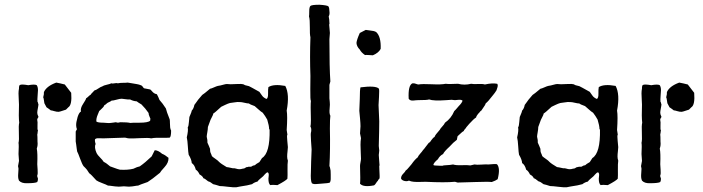

<svg xmlns="http://www.w3.org/2000/svg" viewBox="-20 -783 2964 809"><path d="M268 -331 258 -321Q254 -320 244 -316.5Q234 -313 228 -312Q221 -311 209.5 -314.5Q198 -318 194 -318Q191 -320 185.5 -324.5Q180 -329 176 -331Q174 -336 167 -348Q166 -352 165 -361Q164 -370 162 -373Q166 -387 165 -395Q176 -420 217 -435Q222 -434 234.5 -431.5Q247 -429 253 -427Q255 -425 280 -392Q284 -341 268 -331ZM56 -83 60 -105Q60 -110 59 -119.5Q58 -129 58 -134Q60 -171 58 -181Q61 -192 59.5 -223Q58 -254 61 -266Q58 -290 60 -342Q60 -350 59 -364Q58 -378 58 -389Q58 -400 60 -410Q60 -411 60 -414Q60 -417 60.5 -418.5Q61 -420 61.5 -422Q62 -424 64 -425Q71 -429 99 -424Q127 -429 135 -424Q140 -416 140 -403Q140 -397 138.5 -380Q137 -363 138 -354Q140 -353 140 -349.5Q140 -346 142 -345Q142 -339 139.5 -326.5Q137 -314 137 -307.5Q137 -301 142 -291Q142 -289 139 -285Q136 -281 137 -277Q139 -270 138 -253.5Q137 -237 140 -233Q139 -231 138.5 -224.5Q138 -218 137 -216Q138 -211 138 -186Q140 -171 135 -157Q139 -138 137 -91Q137 -86 138.5 -68Q140 -50 137 -44Q136 -41 138 -36.5Q140 -32 140 -30Q140 -22 137 -16Q128 -11 94 -11Q71 -10 60 -22Q57 -29 56.5 -36.5Q56 -44 57 -55Q58 -66 58 -72Q58 -74 57 -78Q56 -82 56 -83Z M302 -269 307 -290Q313 -309 321 -313Q318 -327 330 -345Q342 -363 343 -369Q347 -371 352.5 -376.5Q358 -382 362 -384Q364 -388 370 -393.5Q376 -399 378 -402Q384 -403 394 -410Q404 -417 411 -419Q416 -423 430 -426Q444 -429 449 -432Q454 -430 462.5 -432Q471 -434 477 -432Q485 -434 498 -434Q511 -434 518 -435Q525 -434 536.5 -432Q548 -430 557 -428.5Q566 -427 573 -424Q578 -423 581.5 -417.5Q585 -412 587 -411Q590 -410 613 -406Q616 -404 620.5 -398.5Q625 -393 630 -390Q635 -387 641 -386Q643 -382 647 -374Q651 -366 652 -362Q665 -348 679 -326Q681 -315 695 -280Q696 -275 696 -264.5Q696 -254 697 -246Q698 -238 701 -233Q701 -207 695 -203Q681 -202 668.5 -202.5Q656 -203 641 -202.5Q626 -202 617 -200Q606 -203 571 -201Q536 -199 523 -200Q519 -200 514 -201.5Q509 -203 505 -203Q490 -202 459.5 -201.5Q429 -201 414 -200Q410 -200 403 -200.5Q396 -201 390.5 -200.5Q385 -200 381 -197Q378 -192 383 -176Q376 -163 387 -138Q390 -131 401.5 -119.5Q413 -108 417 -101Q428 -96 444 -82Q482 -68 485 -68Q518 -66 542 -72Q558 -80 569 -82Q592 -98 619 -124L632 -150Q646 -150 663 -135Q676 -130 690 -118Q691 -98 673.5 -79Q656 -60 654 -55Q620 -27 602 -16Q567 -4 562 -1Q557 -1 546.5 1Q536 3 529 3Q525 4 515.5 3Q506 2 502 2Q498 2 488.5 3Q479 4 474 3Q467 3 454 1Q441 -1 435 -1Q428 -5 410.5 -11.5Q393 -18 386 -23Q362 -50 356 -53Q345 -71 340 -75L332 -83Q326 -91 317.5 -114.5Q309 -138 305 -145Q304 -150 303 -158.5Q302 -167 301 -174Q300 -181 299 -187V-224Q298 -229 301 -233Q304 -237 304 -239Q299 -252 302 -269ZM614 -282Q613 -285 609.5 -293Q606 -301 606 -307Q593 -326 576 -343Q562 -351 556 -356Q541 -357 528 -364Q521 -363 509 -365Q497 -367 493 -367Q485 -367 471 -363Q457 -359 450 -359Q447 -356 440 -353Q433 -350 431 -348Q424 -341 420 -340Q418 -335 414.5 -331Q411 -327 406 -322.5Q401 -318 398 -315Q398 -314 391.5 -299Q385 -284 386 -271Q392 -266 416 -266Q419 -266 429.5 -265Q440 -264 446 -265Q450 -265 458 -266.5Q466 -268 468 -268Q469 -268 472 -267Q475 -266 477 -266Q479 -266 482 -267Q485 -268 487 -268Q517 -268 529 -265Q532 -266 569 -266Q602 -266 613 -274Q612 -277 613 -278.5Q614 -280 614 -282Z M1188 -235 1191 -216Q1188 -212 1190.5 -190Q1193 -168 1193 -163Q1193 -157 1191.5 -145Q1190 -133 1190 -123.5Q1190 -114 1193 -106Q1191 -93 1191.5 -67.5Q1192 -42 1191 -30Q1185 -22 1149 -3Q1128 -5 1119 -3Q1111 -9 1111 -30Q1111 -33 1112 -40Q1113 -47 1112 -51Q1111 -55 1108 -57Q1102 -56 1095 -47.5Q1088 -39 1086 -38Q1085 -37 1076.5 -30Q1068 -23 1065 -18Q1052 -15 1042 -7Q1026 -2 991 3L976 6Q964 7 940.5 4Q917 1 906 1Q888 -5 878 -7Q866 -17 857 -19Q843 -31 837 -32Q834 -41 821 -48Q814 -63 805 -68Q800 -88 788 -96Q787 -111 775 -131Q773 -140 771.5 -166Q770 -192 767 -204Q774 -234 771 -246Q775 -252 776 -269Q777 -286 778 -290Q779 -293 783 -302Q787 -311 788 -317Q796 -325 799 -341Q802 -344 807.5 -352.5Q813 -361 815 -363Q831 -382 832 -383Q839 -387 865 -409Q871 -410 882 -415Q893 -420 898 -421L909 -423Q910 -423 920.5 -426Q931 -429 936 -429Q938 -429 943.5 -428.5Q949 -428 952 -428Q959 -428 979 -429Q999 -430 1005 -428L1013 -424L1029 -420Q1034 -418 1073 -396Q1075 -393 1079 -387.5Q1083 -382 1085.5 -378.5Q1088 -375 1093 -371.5Q1098 -368 1103 -366Q1110 -370 1109.5 -388.5Q1109 -407 1111 -416Q1133 -430 1182 -421Q1201 -386 1188 -317Q1192 -295 1188 -235ZM1106 -279 1097 -294Q1087 -307 1087 -308Q1080 -312 1069 -322Q1058 -332 1053 -336Q1033 -343 1029 -347Q1022 -347 1010 -350Q998 -353 990 -353Q981 -354 967 -351.5Q953 -349 949 -349Q941 -347 927.5 -340.5Q914 -334 912 -333Q884 -307 879 -305Q878 -299 873 -290Q868 -281 867 -278Q856 -249 856 -248Q856 -239 853.5 -225.5Q851 -212 851 -207Q855 -191 854 -182Q856 -178 860 -168.5Q864 -159 865 -156Q865 -151 865.5 -146.5Q866 -142 867.5 -139Q869 -136 870.5 -132Q872 -128 873 -125Q877 -121 888 -113.5Q899 -106 903 -101Q911 -93 935 -79Q939 -79 961 -74Q967 -75 974.5 -72.5Q982 -70 988 -70Q992 -70 995 -70.5Q998 -71 1001 -72Q1004 -73 1007 -73Q1010 -73 1014.5 -76.5Q1019 -80 1023 -79Q1024 -80 1027 -80.5Q1030 -81 1033 -80.5Q1036 -80 1039 -81Q1045 -86 1054 -87Q1057 -91 1073 -100Q1075 -102 1078.5 -108.5Q1082 -115 1084 -117Q1118 -138 1116 -237Q1116 -239 1114 -238Q1114 -253 1106 -279Z M1370 -14Q1366 -11 1332 -9Q1328 -9 1319 -8Q1310 -7 1304 -7.5Q1298 -8 1294 -11Q1288 -23 1290 -58Q1290 -65 1290.5 -79.5Q1291 -94 1291 -102Q1291 -110 1292 -127Q1293 -144 1293 -153Q1293 -158 1290.5 -189.5Q1288 -221 1291 -228Q1293 -242 1288 -250Q1290 -257 1290 -276Q1288 -342 1290 -358Q1287 -360 1287.5 -408Q1288 -456 1288 -463Q1285 -544 1288 -626Q1285 -638 1285.5 -669Q1286 -700 1282 -714Q1283 -718 1283 -735.5Q1283 -753 1288 -758Q1294 -763 1326 -763Q1359 -761 1364 -756Q1368 -749 1368 -736Q1370 -722 1365 -714Q1368 -700 1368 -687Q1369 -686 1368 -683Q1367 -680 1367 -679Q1367 -674 1368.5 -662Q1370 -650 1370 -644Q1370 -640 1369 -631Q1368 -622 1368 -618Q1368 -495 1372 -440Q1372 -438 1370 -432.5Q1368 -427 1368 -424V-369Q1370 -351 1370 -342Q1370 -337 1369 -326.5Q1368 -316 1368.5 -308.5Q1369 -301 1372 -295Q1370 -283 1370 -241Q1372 -151 1368 -83Q1370 -81 1371 -74Q1372 -67 1373 -64Q1373 -59 1373.5 -47.5Q1374 -36 1373.5 -27.5Q1373 -19 1370 -14Z M1584 -577Q1575 -560 1551 -550Q1548 -550 1535 -551Q1522 -552 1518 -551Q1502 -562 1496 -574Q1483 -587 1482 -602Q1483 -615 1496 -644Q1500 -646 1521 -657Q1526 -656 1536 -655Q1546 -654 1553 -652.5Q1560 -651 1565 -648Q1586 -629 1584 -577ZM1501 -201 1497 -221Q1497 -226 1498 -236Q1499 -246 1499 -251Q1499 -262 1497 -284Q1497 -289 1495.5 -300Q1494 -311 1494 -316Q1494 -325 1495 -341.5Q1496 -358 1496 -366Q1496 -406 1499 -415Q1562 -423 1576 -410Q1579 -407 1577 -375.5Q1575 -344 1575 -340Q1575 -329 1576.5 -306.5Q1578 -284 1578 -272Q1578 -236 1576 -168Q1576 -164 1577 -158Q1578 -152 1578 -149Q1578 -145 1577 -139Q1576 -133 1576 -130Q1576 -123 1577.5 -109Q1579 -95 1579 -89Q1580 -87 1579 -86Q1578 -85 1578 -84Q1578 -82 1578.5 -68Q1579 -54 1579.5 -45Q1580 -36 1579 -31Q1572 -24 1572 -21Q1569 -19 1564.5 -11.5Q1560 -4 1556 -2Q1511 7 1497 -9Q1499 -24 1497 -84Q1497 -89 1499 -99Q1501 -109 1501 -114Q1501 -123 1500 -140.5Q1499 -158 1499 -173Q1499 -188 1501 -201Z M1962 -86 1979 -90Q1988 -88 2008.5 -89.5Q2029 -91 2038 -90Q2068 -93 2074 -91Q2089 -75 2077 -28Q2069 -22 2052 -16Q2040 -18 1982.5 -16Q1925 -14 1913 -14Q1909 -13 1904 -15Q1899 -17 1896 -17Q1856 -13 1773 -17Q1766 -17 1750.5 -16.5Q1735 -16 1723.5 -17Q1712 -18 1703 -22Q1695 -18 1684.5 -20.5Q1674 -23 1670 -30Q1669 -41 1678.5 -50.5Q1688 -60 1689 -64Q1695 -68 1703 -78Q1711 -88 1714 -91Q1728 -111 1740 -120Q1742 -126 1750.5 -135.5Q1759 -145 1762 -150Q1767 -155 1774.5 -165.5Q1782 -176 1785 -179Q1786 -181 1789 -182.5Q1792 -184 1793 -186Q1794 -188 1797.5 -192.5Q1801 -197 1804 -200.5Q1807 -204 1811 -206Q1813 -214 1833 -236Q1835 -241 1843.5 -250Q1852 -259 1855 -266Q1881 -284 1894 -315Q1898 -318 1913 -336Q1927 -350 1929 -359Q1925 -362 1920 -362.5Q1915 -363 1907.5 -362Q1900 -361 1897 -361Q1895 -361 1892 -361.5Q1889 -362 1888 -362Q1885 -363 1874.5 -362Q1864 -361 1861 -361Q1807 -357 1788 -364Q1781 -361 1741 -361Q1739 -361 1732.5 -360.5Q1726 -360 1722.5 -359.5Q1719 -359 1714.5 -359.5Q1710 -360 1707 -362Q1704 -364 1702 -367Q1699 -424 1718 -432Q1724 -433 1732 -430Q1740 -427 1743 -427Q1759 -430 1799 -428Q1839 -426 1858 -430Q1870 -428 1910 -430Q1937 -423 1965 -430Q1974 -428 1994.5 -429Q2015 -430 2023 -427Q2054 -434 2075 -430Q2079 -425 2076 -415Q2073 -405 2072 -402.5Q2071 -400 2065 -392Q2059 -384 2058 -383Q2035 -353 2027 -348Q2025 -341 2017.5 -331Q2010 -321 2008 -317Q2005 -316 2001.5 -311Q1998 -306 1995 -304Q1987 -294 1986 -288Q1976 -282 1957 -261Q1956 -259 1951.5 -254.5Q1947 -250 1945 -247Q1944 -244 1939.5 -239.5Q1935 -235 1934 -231Q1928 -228 1920 -220Q1912 -212 1908 -209L1905 -194Q1890 -183 1874 -165Q1851 -144 1847 -134Q1833 -127 1825 -112Q1807 -97 1806 -88Q1808 -85 1826 -85Q1828 -85 1838 -84.5Q1848 -84 1848 -86Q1883 -88 1889 -90Q1901 -86 1925.5 -87Q1950 -88 1962 -86Z M2580 -235 2583 -216Q2580 -212 2582.5 -190Q2585 -168 2585 -163Q2585 -157 2583.5 -145Q2582 -133 2582 -123.5Q2582 -114 2585 -106Q2583 -93 2583.5 -67.5Q2584 -42 2583 -30Q2577 -22 2541 -3Q2520 -5 2511 -3Q2503 -9 2503 -30Q2503 -33 2504 -40Q2505 -47 2504 -51Q2503 -55 2500 -57Q2494 -56 2487 -47.5Q2480 -39 2478 -38Q2477 -37 2468.5 -30Q2460 -23 2457 -18Q2444 -15 2434 -7Q2418 -2 2383 3L2368 6Q2356 7 2332.5 4Q2309 1 2298 1Q2280 -5 2270 -7Q2258 -17 2249 -19Q2235 -31 2229 -32Q2226 -41 2213 -48Q2206 -63 2197 -68Q2192 -88 2180 -96Q2179 -111 2167 -131Q2165 -140 2163.5 -166Q2162 -192 2159 -204Q2166 -234 2163 -246Q2167 -252 2168 -269Q2169 -286 2170 -290Q2171 -293 2175 -302Q2179 -311 2180 -317Q2188 -325 2191 -341Q2194 -344 2199.5 -352.5Q2205 -361 2207 -363Q2223 -382 2224 -383Q2231 -387 2257 -409Q2263 -410 2274 -415Q2285 -420 2290 -421L2301 -423Q2302 -423 2312.5 -426Q2323 -429 2328 -429Q2330 -429 2335.5 -428.5Q2341 -428 2344 -428Q2351 -428 2371 -429Q2391 -430 2397 -428L2405 -424L2421 -420Q2426 -418 2465 -396Q2467 -393 2471 -387.5Q2475 -382 2477.5 -378.5Q2480 -375 2485 -371.5Q2490 -368 2495 -366Q2502 -370 2501.5 -388.5Q2501 -407 2503 -416Q2525 -430 2574 -421Q2593 -386 2580 -317Q2584 -295 2580 -235ZM2498 -279 2489 -294Q2479 -307 2479 -308Q2472 -312 2461 -322Q2450 -332 2445 -336Q2425 -343 2421 -347Q2414 -347 2402 -350Q2390 -353 2382 -353Q2373 -354 2359 -351.5Q2345 -349 2341 -349Q2333 -347 2319.5 -340.5Q2306 -334 2304 -333Q2276 -307 2271 -305Q2270 -299 2265 -290Q2260 -281 2259 -278Q2248 -249 2248 -248Q2248 -239 2245.5 -225.5Q2243 -212 2243 -207Q2247 -191 2246 -182Q2248 -178 2252 -168.5Q2256 -159 2257 -156Q2257 -151 2257.5 -146.5Q2258 -142 2259.5 -139Q2261 -136 2262.5 -132Q2264 -128 2265 -125Q2269 -121 2280 -113.5Q2291 -106 2295 -101Q2303 -93 2327 -79Q2331 -79 2353 -74Q2359 -75 2366.5 -72.5Q2374 -70 2380 -70Q2384 -70 2387 -70.5Q2390 -71 2393 -72Q2396 -73 2399 -73Q2402 -73 2406.5 -76.5Q2411 -80 2415 -79Q2416 -80 2419 -80.5Q2422 -81 2425 -80.5Q2428 -80 2431 -81Q2437 -86 2446 -87Q2449 -91 2465 -100Q2467 -102 2470.5 -108.5Q2474 -115 2476 -117Q2510 -138 2508 -237Q2508 -239 2506 -238Q2506 -253 2498 -279Z M2893 -331 2883 -321Q2879 -320 2869 -316.5Q2859 -313 2853 -312Q2846 -311 2834.5 -314.5Q2823 -318 2819 -318Q2816 -320 2810.5 -324.5Q2805 -329 2801 -331Q2799 -336 2792 -348Q2791 -352 2790 -361Q2789 -370 2787 -373Q2791 -387 2790 -395Q2801 -420 2842 -435Q2847 -434 2859.5 -431.5Q2872 -429 2878 -427Q2880 -425 2905 -392Q2909 -341 2893 -331ZM2681 -83 2685 -105Q2685 -110 2684 -119.5Q2683 -129 2683 -134Q2685 -171 2683 -181Q2686 -192 2684.5 -223Q2683 -254 2686 -266Q2683 -290 2685 -342Q2685 -350 2684 -364Q2683 -378 2683 -389Q2683 -400 2685 -410Q2685 -411 2685 -414Q2685 -417 2685.5 -418.5Q2686 -420 2686.5 -422Q2687 -424 2689 -425Q2696 -429 2724 -424Q2752 -429 2760 -424Q2765 -416 2765 -403Q2765 -397 2763.5 -380Q2762 -363 2763 -354Q2765 -353 2765 -349.5Q2765 -346 2767 -345Q2767 -339 2764.5 -326.5Q2762 -314 2762 -307.5Q2762 -301 2767 -291Q2767 -289 2764 -285Q2761 -281 2762 -277Q2764 -270 2763 -253.5Q2762 -237 2765 -233Q2764 -231 2763.5 -224.5Q2763 -218 2762 -216Q2763 -211 2763 -186Q2765 -171 2760 -157Q2764 -138 2762 -91Q2762 -86 2763.5 -68Q2765 -50 2762 -44Q2761 -41 2763 -36.5Q2765 -32 2765 -30Q2765 -22 2762 -16Q2753 -11 2719 -11Q2696 -10 2685 -22Q2682 -29 2681.5 -36.5Q2681 -44 2682 -55Q2683 -66 2683 -72Q2683 -74 2682 -78Q2681 -82 2681 -83Z"/></svg>

Font: FuturaRenner
Style: Regular
Weight: 400
Designer: Bastien Sozeau
Foundry: NBR — Bastien Sozeau
Version: Version 2.001;PS 002.001;hotconv 1.0.88;makeotf.lib2.5.64775